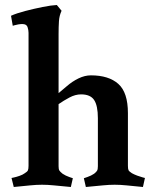

<svg xmlns="http://www.w3.org/2000/svg" viewBox="-20 -738 610 767"><path d="M491 -286V-76Q491 -63 493.5 -58Q496 -53 507 -46Q516 -41 528 -36.5Q540 -32 549.5 -29.5Q559 -27 559 -27L551 9Q510 5 485 2.5Q460 0 438 0Q416 0 391 2.5Q366 5 323 9L315 -26Q315 -26 329.5 -31Q344 -36 356 -44Q365 -51 368 -56.5Q371 -62 371 -74V-266Q371 -316 356 -338.5Q341 -361 304 -361Q281 -361 257.5 -348.5Q234 -336 214 -322V-74Q214 -62 217 -57Q220 -52 230 -44Q242 -36 256.5 -31Q271 -26 271 -26L263 9Q220 5 195 2.5Q170 0 148 0Q126 0 101 2.5Q76 5 35 9L26 -27Q26 -27 35.5 -29Q45 -31 58 -35.5Q71 -40 79 -46Q89 -52 91.5 -57.5Q94 -63 94 -76V-607Q94 -618 90 -630Q86 -642 69 -642Q62 -642 53 -640.5Q44 -639 37.5 -637Q31 -635 31 -635L24 -675Q46 -685 80.5 -694Q115 -703 150 -710Q185 -717 207 -718L226 -695Q217 -676 215.5 -653.5Q214 -631 214 -602V-366L246 -393Q269 -413 294 -425Q319 -437 343 -437Q414 -437 452.5 -403Q491 -369 491 -286Z"/></svg>

Font: Buenard
Style: Regular
Weight: 400
Version: Version 2.000